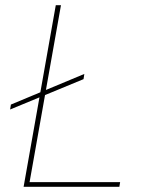

<svg xmlns="http://www.w3.org/2000/svg" viewBox="-20 -720 559 740"><path d="M19 -298 22 -317 305 -435 302 -415ZM71 0 195 -700H215L94 -18H443L440 0Z"/></svg>

Font: DM Sans 11pt Thin
Style: Italic
Weight: 250
Italic angle: -10°
Version: Version 4.004;gftools[0.9.30]